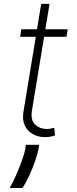

<svg xmlns="http://www.w3.org/2000/svg" viewBox="-20 -696 395 987"><path d="M328.1 -545.5 321.4 -506.7H206.7L144.5 -128.9Q136 -79.2 160.2 -56.1Q184.3 -33 221.2 -33Q232.2 -33 241.1 -35Q250 -36.9 258.9 -39.4L262.8 0Q251.8 3.9 239.5 6.4Q227.3 8.9 210.6 8.9Q176.5 8.9 149 -6.4Q121.4 -21.7 107.6 -50.6Q93.8 -79.5 100.5 -121.1L164.1 -506.7H83.5L89.8 -545.5H170.1L191.8 -676.1H234.7L213.1 -545.5ZM181.1 48.3 177.6 70.7Q172.2 97.3 160.2 132.6Q148.1 168 131.4 204.5Q114.7 241.1 95.9 270.6H29.8Q47.9 238.6 65 199.2Q82 159.8 94.5 124.3Q106.9 88.8 110.4 68.2L112.9 48.3Z"/></svg>

Font: Inter UI Extra Light
Style: Italic
Weight: 200
Italic angle: -9.39999°
Designer: Rasmus Andersson
Foundry: rsms
Version: 3.2;8d6f07862